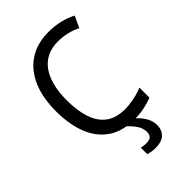

<svg xmlns="http://www.w3.org/2000/svg" viewBox="-274 -826 1148 1148"><g transform="rotate(-45 300.0 -252.0)"><path d="M332 220Q314 220 299.5 217.5Q285 215 271 211V155Q279 158 291 159.5Q303 161 313 161Q339 161 351.5 150.5Q364 140 364 115Q364 85 346.5 58Q329 31 296 0L344 -15Q364 0 385.5 21.5Q407 43 421.5 70.5Q436 98 436 131Q436 170 411 195Q386 220 332 220ZM365 10Q260 10 194 -37Q128 -84 97 -166.5Q66 -249 66 -357Q66 -442 86 -509.5Q106 -577 145 -625Q184 -673 240 -698.5Q296 -724 369 -724Q421 -724 466.5 -713Q512 -702 550 -682L516 -609Q485 -626 445.5 -635Q406 -644 369 -644Q318 -644 278.5 -625Q239 -606 212.5 -569.5Q186 -533 172 -479.5Q158 -426 158 -357Q158 -269 179.5 -205Q201 -141 247 -107Q293 -73 367 -73Q401 -73 440.5 -80.5Q480 -88 519 -104V-19Q479 -4 442.5 3Q406 10 365 10Z"/></g></svg>

Font: Noto Sans Mono
Style: Regular
Weight: 400
Designer: Monotype Design Team
Foundry: Monotype Imaging Inc.
Version: Version 2.014